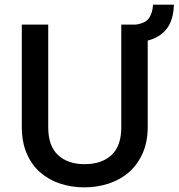

<svg xmlns="http://www.w3.org/2000/svg" viewBox="-20 -801 770 828"><path d="M74 -695H188V-252Q188 -171 230.5 -132Q273 -93 345 -93Q418 -93 460.5 -132Q503 -171 503 -252V-695H566Q608 -701 623 -723.5Q638 -746 640 -781H730Q728 -715 699.5 -677.5Q671 -640 617 -626V-254Q617 -188 594.5 -138.5Q572 -89 534.5 -57Q497 -25 447.5 -9Q398 7 344 7Q289 7 240 -9Q191 -25 154 -57Q117 -89 95.5 -138.5Q74 -188 74 -254Z"/></svg>

Font: SVN-Poppins Medium
Style: Regular
Weight: 500
Designer: Ninad Kale (Devanagari), Jonny Pinhorn (Latin)
Foundry: Indian Type Foundry
Version: Version 3.002 2017; ttfautohint (v1.8.3)